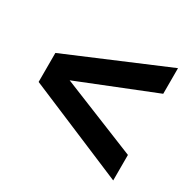

<svg xmlns="http://www.w3.org/2000/svg" viewBox="-119 -695 743 742"><g transform="rotate(30 253.0 -324.5)"><path d="M33.2 -259.8V-389.2L473.1 -575.2V-460.9L133.8 -325.2L473.1 -188V-74.2Z"/></g></svg>

Font: Montserrat Semi Bold
Style: Regular
Weight: 600
Designer: Julieta Ulanovsky
Foundry: Julieta Ulanovsky
Version: Version 3.001;PS 003.001;hotconv 1.0.70;makeotf.lib2.5.58329